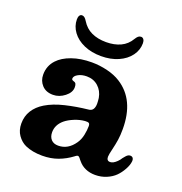

<svg xmlns="http://www.w3.org/2000/svg" viewBox="-124 -783 856 902"><g transform="rotate(20 303.5 -332.0)"><path d="M98 -6Q74 -17 57 -41Q40 -65 40 -99Q40 -136 58 -164.5Q76 -193 109 -213Q147 -236 201.5 -249Q256 -262 313 -268Q329 -269 336 -279.5Q343 -290 343 -308Q343 -320 341 -336Q335 -370 311.5 -391Q288 -412 254 -412Q229 -412 211 -402Q193 -392 193 -379Q193 -375 195.5 -373Q198 -371 204 -369Q212 -367 215 -361Q218 -355 218 -344Q218 -318 191 -297Q164 -276 133 -276Q98 -276 78 -297.5Q58 -319 58 -350Q58 -394 87 -425Q111 -451 154.5 -466.5Q198 -482 254 -482Q293 -482 332 -472.5Q371 -463 399 -445Q497 -383 497 -237Q497 -206 493.5 -182.5Q490 -159 483 -130Q476 -102 476 -91Q476 -81 480.5 -76Q485 -71 493 -71Q509 -71 527 -89Q537 -99 542 -108L552 -120Q562 -132 573 -132Q582 -132 586.5 -126Q591 -120 590 -109Q588 -90 575.5 -67.5Q563 -45 547 -29Q530 -12 504 -1Q478 10 448 10Q421 10 399.5 0.5Q378 -9 364 -26L357 -34Q353 -40 349 -43.5Q345 -47 342 -47Q338 -47 330 -41L329 -40Q297 -16 261.5 -3Q226 10 183 10Q134 10 98 -6ZM319 -107Q332 -126 337 -150.5Q342 -175 342 -195Q342 -206 337 -209.5Q332 -213 318 -212Q292 -210 265.5 -199Q239 -188 222 -174Q190 -147 190 -110Q190 -87 202.5 -73.5Q215 -60 238 -60Q287 -60 319 -107ZM118 -648Q118 -660 122.5 -667Q127 -674 135 -674Q142 -674 148 -669Q154 -664 160 -654Q179 -623 210 -608.5Q241 -594 283 -594Q324 -594 355 -608.5Q386 -623 404 -654Q410 -664 416 -669Q422 -674 430 -674Q438 -674 443 -667Q448 -660 448 -648Q448 -614 427 -585.5Q406 -557 368.5 -540.5Q331 -524 283 -524Q235 -524 197.5 -540.5Q160 -557 139 -585.5Q118 -614 118 -648Z"/></g></svg>

Font: Raigarh
Style: Regular
Weight: 400
Designer: jaikishan Patel
Foundry: MagicType
Version: Version 1.000;FEAKit 1.0